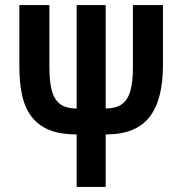

<svg xmlns="http://www.w3.org/2000/svg" viewBox="-20 -734 728 754"><path d="M620 -479Q620 -412 607 -360.5Q594 -309 567 -274.5Q540 -240 497.5 -223Q455 -206 395 -206V0H281V-206Q219 -206 176.5 -222.5Q134 -239 107 -272Q80 -305 68 -355Q56 -405 56 -472V-714H174V-469Q174 -418 182.5 -382Q191 -346 214 -327Q237 -308 281 -308V-714H395V-308Q434 -308 457.5 -324Q481 -340 491.5 -375.5Q502 -411 502 -468V-714H620Z"/></svg>

Font: Noto Sans Display ExtraCondensed SemiBold
Style: Regular
Weight: 600
Width: 2
Designer: Monotype Design Team
Foundry: Monotype Imaging Inc.
Version: Version 2.003